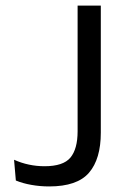

<svg xmlns="http://www.w3.org/2000/svg" viewBox="-20 -659 452 687"><path d="M155.8 8.1Q123.4 8.1 92.6 2.6Q61.7 -2.8 36.7 -13.1L30.3 -87.4Q56.3 -75.7 83.6 -70Q110.9 -64.2 139.3 -64.2Q206.3 -64.2 232 -95.1Q257.7 -126 257.7 -189.3V-639H340.7V-184.4Q340.7 -90 298.5 -41Q256.4 8.1 155.8 8.1Z"/></svg>

Font: Anek Malayalam Medium
Style: Regular
Weight: 500
Designer: Maithili Shingre (Malayalam) & Yesha Goshar (Latin)
Foundry: Ek Type
Version: Version 1.003